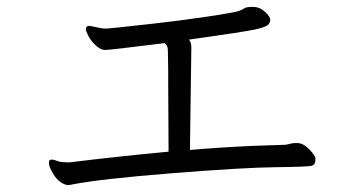

<svg xmlns="http://www.w3.org/2000/svg" viewBox="-20 -625 1040 557"><path d="M535 -479 531 -190Q624 -198 718 -202L808 -205Q815 -206 822 -208Q829 -210 837 -210H842Q860 -210 877.5 -191.5Q895 -173 895 -165V-161Q895 -148 885.5 -144.5Q876 -141 781.5 -140Q687 -139 479.5 -122.5Q272 -106 190 -90Q182 -88 176 -88Q148 -93 129 -130Q122 -144 122 -152Q122 -160 125 -161Q128 -162 132 -162Q136 -162 146 -158Q156 -154 178 -154H182Q329 -172 469 -185L468 -382V-418L467 -479Q467 -493 458 -500Q298 -480 285 -480Q272 -480 258 -493Q244 -506 236.5 -520.5Q229 -535 229 -540Q229 -550 240 -550L274 -543L289 -542Q293 -542 320 -545Q347 -548 421 -556Q495 -564 579 -576.5Q663 -589 674 -593.5Q685 -598 690 -601.5Q695 -605 714 -605Q733 -605 748.5 -591Q764 -577 764 -567.5Q764 -558 756.5 -552Q749 -546 720 -539.5Q691 -533 528 -510Q535 -502 535 -489Z"/></svg>

Font: LXGW WenKai Mono Lite
Style: Regular
Weight: 400
Monospace: yes
Designer: LXGW / Fontworks Inc.
Foundry: LXGW / Fontworks Inc.
Version: Version 1.520; June 14, 2025